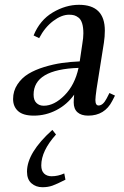

<svg xmlns="http://www.w3.org/2000/svg" viewBox="-20 -472 515 795"><path d="M34.2 -62Q34.2 -95.2 52 -122.3Q69.8 -149.4 97.7 -166.3Q125.5 -183.1 163.1 -194.6Q200.7 -206.1 236.6 -211.2Q272.5 -216.3 310.1 -217.8L320.8 -290Q325.2 -315.4 325.2 -334Q325.2 -358.9 320.1 -375.2Q314.9 -391.6 305.4 -398.9Q295.9 -406.2 287.1 -408.7Q278.3 -411.1 266.1 -411.1Q234.9 -411.1 200.2 -385Q165.5 -358.9 142.1 -314L119.1 -325.2Q145 -388.7 198.5 -420.4Q252 -452.1 307.1 -452.1Q414.1 -452.1 414.1 -345.2Q414.1 -320.3 410.2 -294.9L379.9 -104Q375 -68.8 375 -58.1Q375 -35.2 388.2 -35.2Q406.7 -35.2 421.9 -64.9L433.1 -86.9L456.1 -76.2L444.8 -54.2Q413.6 6.8 345.2 6.8Q316.4 6.8 300.8 -7.1Q285.2 -21 285.2 -47.9Q285.2 -60.5 287.1 -80.1Q257.8 -39.1 213.6 -16.1Q169.4 6.8 120.1 6.8Q75.7 6.8 54.9 -12Q34.2 -30.8 34.2 -62ZM91.8 238.8Q91.8 160.2 196.8 65.9L211.9 85Q150.9 152.8 150.9 212.9Q150.9 235.4 162.6 246.6Q174.3 257.8 193.8 257.8Q220.2 257.8 246.1 246.1L251 272Q215.8 290 197.3 296.6Q178.7 303.2 155.8 303.2Q128.9 303.2 110.4 287.1Q91.8 271 91.8 238.8ZM119.1 -80.1Q119.1 -57.1 130.9 -45.7Q142.6 -34.2 161.1 -34.2Q204.6 -34.2 247.3 -77.4Q290 -120.6 305.2 -190.9Q119.1 -184.6 119.1 -80.1Z"/></svg>

Font: Dihjauti S
Style: Bold Italic
Weight: 700
Italic angle: -9°
Designer: T. Christopher White
Version: Version 3.0.0